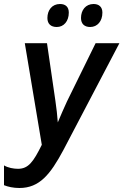

<svg xmlns="http://www.w3.org/2000/svg" viewBox="-31 -930 617 960"><path d="M253 -795C288 -795 313 -824 313 -867C313 -896 296 -910 269 -910C229 -910 206 -879 206 -840C206 -810 224 -795 253 -795ZM420 -795C456 -795 481 -824 481 -867C481 -896 463 -910 437 -910C397 -910 374 -879 374 -840C374 -810 392 -795 420 -795ZM66 10C167 10 221 -59 285 -178L566 -714H447L304 -423C288 -388 272 -352 258 -318C256 -348 251 -394 246 -426L204 -714H93L178 -206C136 -121 111 -86 59 -86C37 -86 9 -91 -11 -103V-4C9 4 36 10 66 10Z"/></svg>

Font: Noto Sans Display SemiCondensed Medium
Style: Italic
Weight: 500
Width: 4
Italic angle: -12°
Designer: Monotype Design Team
Foundry: Monotype Imaging Inc.
Version: Version 1.900